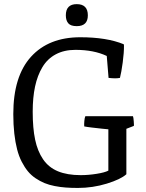

<svg xmlns="http://www.w3.org/2000/svg" viewBox="-20 -903 714 937"><path d="M354.5 -775.4Q325.2 -775.4 313.2 -789.3Q301.3 -803.2 301.3 -828.1Q301.3 -882.8 354.5 -882.8Q408.7 -882.8 408.7 -828.1Q408.7 -775.4 354.5 -775.4ZM44.9 -346.2Q44.9 -530.8 131.3 -626Q217.8 -721.2 371.6 -721.2Q501 -721.2 584 -687L585 -680.7Q585.4 -647 578.9 -598.1Q572.3 -549.3 565.4 -522.9Q545.9 -518.6 509.8 -522.9L501 -629.9Q438 -659.7 348.1 -659.7Q293 -659.7 252.2 -637.9Q211.4 -616.2 187 -575.4Q162.6 -534.7 151.1 -480.7Q139.6 -426.8 139.6 -357.9Q139.6 -277.8 151.4 -221.7Q163.1 -165.5 190.2 -125.7Q217.3 -85.9 262.7 -67.1Q308.1 -48.3 373.5 -48.3Q411.6 -48.3 451.4 -54.7Q491.2 -61 508.8 -70.3V-272H507.8Q502.4 -272.5 476.6 -275.1Q450.7 -277.8 426.3 -280.8Q401.9 -283.7 391.1 -286.1Q390.1 -295.9 391.6 -312.5Q393.1 -329.1 396.5 -335.9H628.9Q631.3 -330.6 632.8 -310.1Q634.3 -289.6 633.3 -288.6L596.7 -274.4V-52.7Q569.3 -27.8 501 -6.8Q432.6 14.2 359.9 14.2Q327.6 14.2 301 12.2Q274.4 10.3 246.8 4.9Q219.2 -0.5 197.3 -9.5Q175.3 -18.6 153.8 -33Q132.3 -47.4 116.2 -66.9Q100.1 -86.4 86.2 -113.3Q72.3 -140.1 63.5 -174.1Q54.7 -208 49.8 -251.2Q44.9 -294.4 44.9 -346.2Z"/></svg>

Font: Fjord
Style: One
Weight: 400
Designer: Viktoriya Grabowska
Foundry: Viktoriya Grabowska
Version: Version 1.002